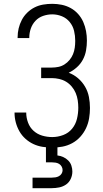

<svg xmlns="http://www.w3.org/2000/svg" viewBox="-20 -763 540 1003"><path d="M253 8Q227 8 202 4Q177 0 154.5 -10.5Q132 -21 113 -38Q94 -55 81.5 -77Q69 -99 62.5 -123.5Q56 -148 56 -173Q56 -174 56 -174.5Q56 -175 56 -175H117Q117 -175 117 -174.5Q117 -174 117 -174Q117 -148 126.5 -122.5Q136 -97 155.5 -79.5Q175 -62 200.5 -54.5Q226 -47 253 -47Q282 -47 310 -57.5Q338 -68 356.5 -90.5Q375 -113 382 -142Q389 -171 389 -200Q389 -220 386 -239.5Q383 -259 375.5 -277Q368 -295 355 -310.5Q342 -326 325.5 -336Q309 -346 289.5 -350.5Q270 -355 250 -355H195V-410H250Q268 -410 285 -413.5Q302 -417 317 -426.5Q332 -436 343.5 -450Q355 -464 361.5 -480Q368 -496 370.5 -513.5Q373 -531 373 -549Q373 -549 373 -549.5Q373 -550 373 -550Q373 -576 367 -601.5Q361 -627 344.5 -647.5Q328 -668 303.5 -678Q279 -688 253 -688Q229 -688 205.5 -680Q182 -672 165.5 -654.5Q149 -637 141 -614Q133 -591 133 -567Q133 -566 133 -565Q133 -564 133 -564H72Q72 -565 72 -566Q72 -567 72 -568Q72 -592 77.5 -615Q83 -638 94 -659Q105 -680 122.5 -697Q140 -714 161 -724.5Q182 -735 205.5 -739Q229 -743 253 -743Q278 -743 302.5 -738Q327 -733 349 -721Q371 -709 388 -690Q405 -671 415 -648Q425 -625 429.5 -600.5Q434 -576 434 -551Q434 -525 429.5 -499.5Q425 -474 413 -451.5Q401 -429 381.5 -411.5Q362 -394 339 -383Q366 -373 388 -354Q410 -335 424.5 -310Q439 -285 444.5 -256.5Q450 -228 450 -199Q450 -172 445.5 -145Q441 -118 429.5 -93.5Q418 -69 399.5 -48.5Q381 -28 357 -15Q333 -2 306.5 3Q280 8 253 8ZM150 220V165H250Q260 165 269.5 163.5Q279 162 287.5 157.5Q296 153 301.5 144.5Q307 136 307 126Q307 116 302 107Q297 98 288.5 93Q280 88 270 86.5Q260 85 250 85H220V0H280V49Q296 51 310.5 57.5Q325 64 336.5 75.5Q348 87 353 102.5Q358 118 358 133Q358 153 349.5 171.5Q341 190 325 201Q309 212 289.5 216Q270 220 250 220Z"/></svg>

Font: Iosevka SS04 Light
Style: Regular
Weight: 300
Monospace: yes
Designer: Belleve Invis
Foundry: Belleve Invis
Version: Version 19.0.0; ttfautohint (v1.8.4)